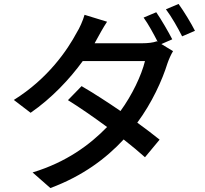

<svg xmlns="http://www.w3.org/2000/svg" viewBox="-20 -875 1040 972"><path d="M884 -855 820 -828C848 -791 881 -733 902 -691L967 -719C949 -755 911 -818 884 -855ZM522 -765 408 -800C400 -771 382 -731 369 -711C321 -621 223 -477 50 -369L135 -304C242 -378 333 -475 399 -566H714C696 -493 649 -394 590 -313C523 -359 453 -404 393 -439L324 -368C382 -332 453 -283 522 -232C435 -142 316 -54 145 -2L235 77C399 16 517 -73 606 -169C648 -136 685 -105 714 -79L788 -168C757 -193 718 -223 675 -254C749 -354 801 -468 828 -555C835 -575 846 -600 856 -616L797 -652L852 -676C832 -715 796 -777 771 -813L707 -786C731 -753 758 -703 778 -664L774 -666C755 -659 728 -656 700 -656H459L470 -676C481 -696 502 -735 522 -765Z"/></svg>

Font: GenYoGothic2 TW M
Style: Regular
Weight: 500
Version: Version 2.100;PS 2.1;hotconv 16.6.51;makeotf.lib2.5.65220 DE